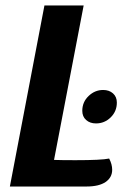

<svg xmlns="http://www.w3.org/2000/svg" viewBox="-20 -680 446 700"><path d="M177 -97Q203 -96 255 -96Q350 -96 378 -102Q389 -81 389 -61Q389 -33 365 -16.5Q341 0 295 0H16L142 -660H285ZM406 -306Q406 -274 383.5 -252Q361 -230 330 -230Q308 -230 294 -242.5Q280 -255 280 -276Q280 -308 303 -330Q326 -352 356 -352Q378 -352 392 -339.5Q406 -327 406 -306Z"/></svg>

Font: Sansita Medium Italic
Style: Regular
Weight: 500
Italic angle: -11°
Designer: Pablo Cosgaya
Foundry: Omnibus-Type
Version: Version 1.006